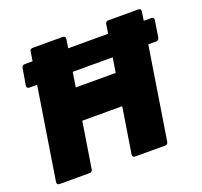

<svg xmlns="http://www.w3.org/2000/svg" viewBox="-116 -786 963 917"><g transform="rotate(-20 366.0 -327.5)"><path d="M38 0Q22 0 24 -15L98 -482H60Q44 -482 46 -497L60 -580Q62 -595 76 -595H116L123 -640Q125 -655 138 -655H290Q306 -655 304 -640L297 -595H500L507 -640Q509 -655 522 -655H674Q690 -655 688 -640L681 -595H718Q734 -595 732 -580L719 -497Q716 -482 704 -482H663L589 -15Q587 0 573 0H422Q406 0 408 -15L445 -247H242L205 -15Q203 0 190 0ZM267 -407H470L482 -482H279Z"/></g></svg>

Font: Sofia Sans ExtraBlack
Style: Italic
Weight: 1000
Italic angle: -9°
Designer: Botio Nikoltchev, Ani Petrova
Foundry: lettersoup
Version: Version 4.100; ttfautohint (v1.8.4.7-5d5b)